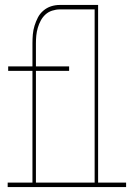

<svg xmlns="http://www.w3.org/2000/svg" viewBox="-20 -755 540 775"><path d="M125 -18H362V-717H221Q206 -717 190.5 -712Q175 -707 163.5 -696.5Q152 -686 144.5 -672Q137 -658 132.5 -642.5Q128 -627 126.5 -611.5Q125 -596 125 -580V-487H259V-469H125ZM11 0V-18H111V-469H13V-487H111V-580Q111 -598 112.5 -616Q114 -634 119.5 -651.5Q125 -669 133 -684.5Q141 -700 155 -712Q169 -724 186 -729.5Q203 -735 221 -735H376V-18H489V0Z"/></svg>

Font: Iosevka Slab Thin
Style: Regular
Weight: 100
Monospace: yes
Designer: Belleve Invis
Foundry: Belleve Invis
Version: Version 11.1.0; ttfautohint (v1.8.3)